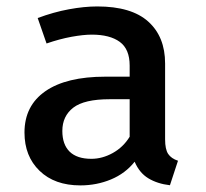

<svg xmlns="http://www.w3.org/2000/svg" viewBox="-20 -562 640 596"><path d="M492.5 -129.5Q492.5 -98.5 502 -84.2Q511.5 -70 532.5 -63L507.5 13Q468.5 8.5 440.5 -8.5Q412.5 -25.5 398 -60Q369 -23.5 324.5 -5Q280 13.5 229.5 13.5Q149.5 13.5 102.8 -31.8Q56 -77 56 -150.5Q56 -234 121 -279Q186 -324 307 -324H382.5V-358.5Q382.5 -409.5 351.8 -432Q321 -454.5 265 -454.5Q239 -454.5 202 -447.8Q165 -441 124.5 -427L97 -506Q146.5 -524.5 194 -533.2Q241.5 -542 282 -542Q388 -542 440.2 -495Q492.5 -448 492.5 -365ZM263.5 -69Q297.5 -69 330 -87Q362.5 -105 382.5 -137.5V-254H320.5Q241.5 -254 207.5 -227.8Q173.5 -201.5 173.5 -155.5Q173.5 -113.5 196.2 -91.2Q219 -69 263.5 -69Z"/></svg>

Font: Fira Code Light Medium
Style: Regular
Weight: 500
Monospace: yes
Version: Version 5.002